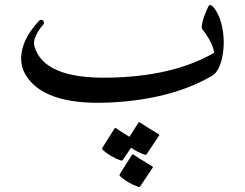

<svg xmlns="http://www.w3.org/2000/svg" viewBox="-20 -398 966 758"><path d="M820.8 -371.6Q849.1 -339.4 858.9 -281.5Q868.7 -223.6 856.7 -169.2Q844.7 -114.7 816.9 -98.6Q656.7 -5.4 416.7 6.6Q176.8 18.6 94.7 -83Q41.5 -148.4 79.1 -236.3Q94.7 -272.9 132.8 -314.5Q139.2 -321.3 145.5 -319.3Q151.9 -317.4 153.1 -311Q154.3 -304.7 149.9 -299.8Q131.8 -279.8 121.3 -256.6Q110.8 -233.4 115.7 -216.3Q150.9 -87.4 406.5 -91.3Q662.1 -95.2 825.2 -189.5Q821.8 -227.1 777.3 -284.7Q774.4 -288.6 779.5 -311.5Q784.7 -334.5 802.2 -371.6Q808.6 -385.3 820.8 -371.6ZM533.7 337.4Q531.2 341.3 525.4 339.4Q485.8 325.7 454.6 297.9Q450.2 293.9 453.1 289.1L501 213.4Q503.9 209 511 214.8Q518.1 220.7 581.1 258.8Q585 261.2 582.5 264.6ZM464.8 233.4Q462.4 237.3 456.5 235.4Q417 221.7 385.7 193.8Q381.3 189.9 384.3 185.1L432.1 109.4Q435.1 105 441.9 110.8Q447.8 115.7 491.2 142.1L526.4 86.4Q529.3 82 536.4 87.9Q543.5 93.8 606.4 131.8Q610.4 134.3 607.9 137.7L559.1 210.4Q556.6 214.4 550.8 212.4Q522 202.6 497.6 185.1Z"/></svg>

Font: Amiri
Style: Regular
Weight: 400
Designer: Khaled Hosny
Version: Version 000.108